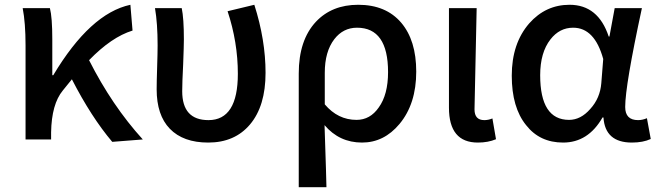

<svg xmlns="http://www.w3.org/2000/svg" viewBox="-20 -584 2757 804"><path d="M450 10Q362 -94 281 -252L243 -205Q196 -148 194 -30V0H87V-394Q87 -488 75 -550H189Q199 -511 199 -419V-269H203Q358 -528 526 -564L535 -456Q447 -429 353 -332Q449 -142 578 0Z M691 -45Q636 -102 636 -210Q636 -240 638 -302Q640 -363 640 -394Q640 -486 629 -550H741Q750 -507 750 -419Q750 -393 747 -315Q743 -238 743 -202Q743 -81 853 -81Q976 -81 976 -275Q976 -407 933 -537L1045 -564Q1092 -417 1092 -279Q1092 -140 1027 -63Q963 13 852 13Q747 13 691 -45Z M1231 -276Q1231 -416 1303 -493Q1370 -564 1480 -564Q1596 -564 1660 -489Q1723 -415 1723 -284Q1723 -149 1653 -65Q1588 13 1496 13Q1401 13 1339 -60Q1347 179 1347 200H1231ZM1566 -134Q1605 -188 1605 -282Q1605 -468 1475 -468Q1417 -468 1380 -420Q1340 -368 1340 -279V-147Q1395 -82 1473 -82Q1530 -82 1566 -134Z M1860 -133V-550H1976L1967 -126Q1967 -81 2008 -81Q2025 -81 2042 -88L2057 -1Q2024 13 1981 13Q1860 13 1860 -133Z M2183 -60Q2123 -134 2123 -267Q2123 -402 2196 -486Q2265 -564 2365 -564Q2485 -564 2529 -431H2532L2554 -550H2668Q2598 -226 2598 -136Q2598 -81 2652 -81Q2670 -81 2689 -89L2705 -2Q2673 13 2626 13Q2514 13 2507 -92H2503Q2443 13 2338 13Q2240 13 2183 -60ZM2452 -128Q2493 -173 2498 -236L2506 -337Q2470 -468 2380 -468Q2323 -468 2285 -419Q2242 -364 2242 -269Q2242 -82 2363 -82Q2412 -82 2452 -128Z"/></svg>

Font: Noto Sans S Chinese Medium
Style: Regular
Weight: 500
Designer: Ryoko NISHIZUKA  (kana & ideographs); Paul D. Hunt (Latin, Greek & Cyrillic); Wenlong ZHANG  (bopomofo); Sandoll Communi
Foundry: Adobe Systems Incorporated
Version: Version 1.000;PS 1;hotconv 1.0.78;makeotf.lib2.5.61930